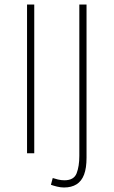

<svg xmlns="http://www.w3.org/2000/svg" viewBox="-20 -680 504 852"><path d="M100 0V-660H132V0ZM264 152Q249 152 233 148Q217 144 206 140L214 110Q223 113 237 116.5Q251 120 266 120Q308 120 320 89Q332 58 332 12V-660H364V20Q364 66 353 95Q342 124 319.5 138Q297 152 264 152Z"/></svg>

Font: Source Sans 3 Variable
Style: Regular
Weight: 200
Designer: Paul D. Hunt
Foundry: Adobe Systems Incorporated
Version: Version 3.026